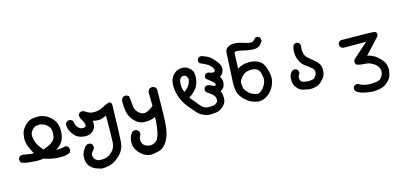

<svg xmlns="http://www.w3.org/2000/svg" viewBox="-65 -913 3629 1700"><g transform="rotate(-15 1750.0 -63.5)"><path d="M339.8 127.9Q309.1 125 279.3 117.7Q251.5 111.3 225.1 102.1Q218.8 103 212.4 104Q206.1 105 200 105.5Q193.8 106 187 106.4Q166 107.4 139.6 105.5Q114.3 103.5 85 100.6Q54.2 97.7 27.3 85.9L25.4 85L23.4 83Q18.6 76.7 16.4 68.8Q14.2 61 14.6 52.2V50.3L15.6 48.3L22.5 34.7L23.4 32.7L25.4 31.2Q42.5 19 64 22.5H64.5V22.9Q89.4 28.3 117.2 31.2Q126.5 32.2 136.5 33Q146.5 33.7 155.8 33.7Q151.9 27.3 148.2 20.5Q144.5 13.7 141.1 6.8Q137.7 0 134.5 -6.8Q131.3 -13.7 128.2 -20.5Q125 -27.3 122.1 -34.2Q104.5 -78.6 106.9 -117.2Q109.4 -155.8 119.6 -179.2Q129.4 -202.6 155.8 -229.5Q182.6 -256.8 214.4 -264.2Q245.1 -271.5 278.3 -269.5Q312 -267.6 340.1 -254.6Q368.2 -241.7 391.6 -217.3Q403.8 -205.1 411.9 -193.8Q419.9 -182.6 424.3 -172.4Q428.2 -162.1 431.4 -150.4Q434.6 -138.7 436.5 -125.5Q440.4 -98.6 436.5 -68.4Q436 -64.5 435.3 -60.3Q434.6 -56.2 433.6 -52Q432.6 -47.9 431.9 -44.2Q431.2 -40.5 429.9 -36.6Q428.7 -32.7 427.7 -29.3Q426.8 -25.9 425.3 -22.5Q423.8 -19 422.4 -15.6Q412.6 7.3 396 23.9Q388.2 31.7 380.1 38.3Q372.1 44.9 363.8 49.8Q359.4 52.7 354 55.7Q358.4 56.6 362.8 56.9Q367.2 57.1 371.3 57.1Q375.5 57.1 379.4 56.6Q392.1 55.7 407.5 53.5Q422.9 51.3 440.4 47.9L443.8 47.4L446.8 48.8L460.4 55.7L462.4 56.6L463.9 58.6Q474.1 72.8 471.7 91.8L471.2 93.3L470.7 94.7L464.8 108.4L463.4 111.8L460.4 113.3Q436.5 124.5 409.2 127.9Q372.1 130.9 339.8 127.9ZM275.9 13.2Q294.9 5.9 311.5 -3.4Q328.1 -12.7 343.8 -28.3Q357.9 -43 362.3 -67.4Q367.2 -93.8 363.3 -120.1Q362.8 -124.5 361.8 -128.4Q360.8 -132.3 359.4 -136Q357.9 -139.6 356.2 -143.3Q354.5 -147 352.1 -150.4Q349.6 -153.8 346.9 -157Q344.2 -160.2 341.3 -163.6Q321.8 -183.1 297.9 -191.4Q274.4 -200.2 250 -196.8Q225.6 -193.8 210.4 -181.2Q194.3 -167.5 185.1 -147.9Q176.3 -129.4 180.7 -101.1Q181.6 -95.2 182.9 -89.4Q184.1 -83.5 185.5 -77.6Q187 -71.8 189 -66.4Q190.9 -61 192.9 -55.4Q194.8 -49.8 197.3 -44.4Q209 -19.5 245.1 24.4Z M703.1 321.3Q675.8 314.9 650.9 305.7Q637.7 300.3 625.7 292.2Q613.8 284.2 603.5 273.4Q583 251 576.7 223.6Q571.3 197.8 574.2 172.9Q577.6 147.9 587.9 130.4Q597.2 113.8 608.4 98.1L608.9 96.7L610.4 95.7L628.9 82L631.3 80.1H634.3L650.9 79.1H653.3L655.8 80.1L669.4 86.9L671.4 87.9L672.4 89.4Q676.3 94.2 678.7 99.6Q681.2 105 681.6 110.8Q682.1 116.7 681.6 123L681.2 125L680.7 126.5L673.8 140.1L672.9 141.6L671.9 142.6Q645 168.5 648.4 188.5Q651.9 210.9 660.2 221.2Q668.5 231.4 684.3 238.8Q700.2 246.1 726.6 244.6Q740.2 244.1 753.2 241.2Q766.1 238.3 778.3 232.9Q802.7 223.1 827.6 194.3Q831.5 189.9 835 184.6Q838.4 179.2 841.1 173.3Q843.8 167.5 846.2 160.9Q848.6 154.3 850.3 147.2Q852.1 140.1 853 132.1Q854 124 854.5 115.7Q856 90.3 856.9 30.8Q857.9 -28.8 858.4 -121.6Q835.4 -112.8 814 -105Q786.1 -95.7 733.9 -107.4Q734.4 -100.1 734.6 -93.5Q734.9 -86.9 734.4 -80.6Q733.9 -74.2 733.4 -67.9Q730 -40 709.5 -20.5Q699.7 -11.2 689.2 -5.1Q678.7 1 667.5 3.4Q656.7 6.3 645.5 7.1Q634.3 7.8 622.6 6.3Q599.1 3.9 577.6 -5.4Q555.7 -14.2 537.6 -35.2Q520 -55.2 507.8 -79.6Q495.1 -105.5 496.1 -137.2V-139.2L497.1 -141.1L503.9 -154.8L504.9 -156.7L506.3 -157.7Q520.5 -169.4 540 -167L542 -166.5L543.5 -166L557.1 -159.2L561 -157.2L562 -152.8Q564.9 -143.1 568.1 -133.1Q571.3 -123 574.2 -113.3Q579.6 -96.7 598.1 -81.1Q615.7 -66.9 635.3 -68.4Q654.3 -69.8 658.7 -76.7Q660.2 -79.1 660.9 -82.3Q661.6 -85.4 661.4 -90.6Q661.1 -95.7 659.7 -101.6Q657.7 -110.8 654.1 -119.6Q650.4 -128.4 644.5 -136.7Q637.2 -146.5 632.8 -157.5Q628.4 -168.5 626 -181.2L625.5 -184.1L627 -186.5L633.8 -201.2L634.8 -203.6L636.7 -205.1Q651.9 -216.3 670.4 -213.9L671.9 -213.4L672.9 -212.9L687.5 -206.1L688.5 -205.6L689.5 -205.1Q694.8 -201.2 700.4 -197.8Q706.1 -194.3 711.4 -191.7Q716.8 -189 722.2 -186.8Q727.5 -184.6 732.4 -183.1Q737.3 -181.6 741.7 -181.2Q766.6 -176.8 793.9 -181.2Q820.8 -185.1 846.2 -199.2Q874 -214.8 903.3 -225.1Q906.7 -226.1 910.2 -226.6Q913.6 -227.1 917 -226.6Q942.9 -223.1 936.5 -173.8Q933.6 -49.3 930.9 27.8Q928.2 105 925.8 137.2Q920.4 203.6 875.5 249Q831.5 293.5 790.5 307.6Q750.5 321.3 705.1 321.3H704.1Z M1146.5 315.4Q1125 311 1103.5 302.7Q1092.3 297.9 1080.8 289.3Q1069.3 280.8 1057.6 268.6Q1033.7 243.7 1022 214.8Q1016.1 200.2 1014.4 183.8Q1012.7 167.5 1014.6 149.4Q1019 112.3 1042 82L1042.5 81.1L1043 80.6Q1058.1 66.9 1079.1 69.3L1081.1 69.8L1082.5 70.3L1097.2 78.1L1099.1 79.1L1100.1 80.6Q1111.3 93.3 1110.4 113.8V116.2L1108.9 118.7Q1092.8 143.1 1094.7 170.4Q1095.7 183.6 1100.3 194.1Q1105 204.6 1113.8 212.4Q1132.3 229 1156.7 232.4Q1181.2 235.8 1197.8 229Q1206.5 225.6 1214.4 220.7Q1222.2 215.8 1229 210Q1241.7 198.7 1252 168Q1262.7 135.7 1268.6 86.4Q1273.4 44.9 1274.4 1.5Q1263.7 6.8 1253.2 10.5Q1242.7 14.2 1231.9 16.6Q1203.1 22.5 1172.4 21Q1161.6 20.5 1151.9 18.3Q1142.1 16.1 1133.1 12.7Q1124 9.3 1115.2 3.9Q1090.8 -11.2 1067.4 -42Q1043.5 -73.2 1035.6 -118.7Q1028.3 -162.6 1029.3 -210V-210.9V-211.4Q1030.8 -218.8 1033.4 -224.9Q1036.1 -231 1040 -236.3L1040.5 -237.3L1041.5 -237.8Q1055.2 -250.5 1076.2 -248L1078.1 -247.6L1079.6 -247.1L1094.2 -239.3L1098.6 -236.8L1099.6 -232.4Q1107.4 -190.4 1109.4 -146.5Q1111.3 -106.9 1140.6 -79.6Q1169.4 -52.2 1200.2 -56.2Q1231 -60.1 1278.3 -99.1L1276.4 -221.7V-222.7V-223.1Q1278.8 -237.3 1287.1 -248.5L1287.6 -250L1289.1 -251Q1303.7 -262.2 1324.2 -259.8H1325.7L1327.1 -258.8L1342.8 -252L1344.7 -251L1346.2 -249.5Q1357.4 -235.8 1355.5 -215.3Q1355 -97.2 1352.8 -18.3Q1350.6 60.5 1346.7 101.6Q1338.4 184.6 1308.6 235.8Q1277.8 288.6 1231 302.2Q1186 315.4 1148.4 315.4H1147.5Z M1742.7 107.4Q1727.1 105.5 1712.2 100.8Q1697.3 96.2 1683.6 89.4Q1655.8 75.2 1634.8 50.3Q1614.7 26.9 1596.2 5.9Q1577.1 -15.6 1559.1 -42Q1550.3 -55.2 1542.5 -68.8Q1534.7 -82.5 1528.3 -96.7Q1514.2 -129.9 1506.8 -166.5Q1500 -203.6 1502 -234.4Q1503.9 -266.1 1513.7 -287.1Q1522.9 -308.6 1541 -325.7Q1559.1 -342.8 1582 -350.1Q1604.5 -357.4 1629.4 -355.5Q1655.3 -353 1682.1 -331.1Q1709.5 -308.6 1712.9 -279.3Q1715.8 -252.9 1713.4 -230.7Q1710.9 -208.5 1702.6 -186.5Q1698.2 -175.3 1694.1 -166.7Q1689.9 -158.2 1685.5 -151.4Q1680.7 -144.5 1672.6 -135.7Q1664.6 -127 1652.3 -115.7Q1632.8 -98.1 1612.8 -84.5L1685.1 3.9Q1691.4 11.2 1698 17.1Q1704.6 22.9 1710.4 27.1Q1716.3 31.2 1722.2 33.7Q1740.2 41 1762.2 40.5Q1768.1 40.5 1773.4 40.3Q1778.8 40 1783.9 39.6Q1789.1 39.1 1793.9 38.3Q1798.8 37.6 1803.2 36.6Q1811.5 35.2 1819.1 31.2Q1826.7 27.3 1833.5 20.5Q1846.2 8.8 1843.3 -11.2Q1842.8 -14.6 1842.3 -17.8Q1841.8 -21 1840.8 -23.7Q1839.8 -26.4 1838.9 -29.3Q1837.9 -32.2 1836.4 -34.7Q1835 -37.1 1833.5 -39.6Q1832 -42 1830.3 -44.2Q1828.6 -46.4 1826.7 -48.8Q1812 -64.9 1772 -91.3L1771 -92.3L1770 -93.3Q1760.3 -104 1761.7 -121.6V-123.5L1762.7 -125.5L1768.6 -137.2L1769.5 -139.2L1771.5 -140.6Q1786.6 -151.9 1804.7 -148.4L1805.2 -147.9H1805.7Q1822.3 -142.6 1838.4 -134.3Q1851.1 -127 1857.4 -127Q1861.8 -127 1867.2 -132.8Q1871.1 -136.2 1864.7 -147Q1856.9 -162.1 1837.9 -175.8Q1817.4 -190.4 1798.3 -206.5L1795.4 -209L1794.9 -213.4L1793.9 -229V-231.9L1794.9 -234.4L1800.8 -245.1L1801.8 -246.6L1803.7 -248Q1810.1 -252.9 1817.6 -254.9Q1825.2 -256.8 1833.5 -255.9L1835 -255.4L1835.9 -254.9Q1846.2 -250.5 1855.2 -248Q1864.3 -245.6 1871.1 -245.6Q1882.8 -245.1 1890.1 -252.4Q1896 -258.3 1892.1 -268.6Q1886.7 -283.2 1871.6 -301.3Q1856 -319.3 1833 -330.6Q1820.8 -336.4 1808.1 -342.5Q1795.4 -348.6 1782.2 -354.5L1780.3 -355L1778.8 -356.9Q1768.1 -369.1 1770.5 -386.2L1771 -387.7L1771.5 -388.7L1777.3 -401.4L1778.3 -403.8L1780.8 -405.3Q1793 -414.1 1809.6 -413.1H1810.5L1812 -412.6Q1816.4 -411.1 1821 -409.4Q1825.7 -407.7 1830.1 -406Q1834.5 -404.3 1839.1 -402.3Q1843.8 -400.4 1848.1 -398.4Q1852.5 -396.5 1856.9 -394.5Q1860.4 -393.1 1864 -391.1Q1867.7 -389.2 1871.1 -387Q1874.5 -384.8 1878.2 -382.3Q1881.8 -379.9 1885.5 -377Q1889.2 -374 1892.8 -370.8Q1896.5 -367.7 1900.1 -364Q1903.8 -360.4 1907.7 -356.4Q1934.6 -329.1 1948.7 -305.2Q1964.4 -279.3 1960.9 -253.4Q1957.5 -228.5 1943.4 -211.4Q1934.1 -200.2 1921.9 -191.9Q1934.6 -174.3 1937 -160.6Q1939.5 -144.5 1937 -124.5Q1935.5 -113.8 1930.4 -103.8Q1925.3 -93.8 1917.5 -85Q1906.2 -73.2 1894.5 -68.4Q1902.8 -51.3 1905.8 -33.7Q1909.2 -10.7 1905.8 16.6Q1901.9 45.9 1871.6 72.8Q1842.3 99.1 1808.6 103.5Q1792.5 105.5 1776.6 106.4Q1760.7 107.4 1744.1 107.4H1743.7ZM1600.1 -159.7Q1612.3 -167.5 1621.6 -179.2Q1631.3 -190.9 1637.7 -204.6Q1644 -218.8 1647.9 -234.9Q1650.9 -248 1642.1 -266.1Q1634.3 -282.7 1615.2 -284.7Q1595.7 -286.6 1585.4 -274.9Q1579.6 -268.1 1575.9 -260.5Q1572.3 -252.9 1570.8 -244.6Q1568.8 -235.4 1568.4 -225.6Q1567.9 -215.8 1568.4 -206.1Q1569.3 -186 1574.2 -168.9Q1577.6 -156.7 1582.5 -145L1599.1 -158.7L1599.6 -159.2Z M2195.8 107.4Q2161.1 102.1 2130.4 87.9Q2098.6 73.2 2064.9 37.1Q2030.8 -0.5 2023.9 -41Q2017.6 -79.6 2019.5 -113.8Q2020.5 -130.4 2022 -157.2Q2023.4 -184.1 2024.9 -221.2Q2028.3 -295.4 2030.8 -331.1Q2033.2 -366.7 2033.2 -384.3Q2033.2 -391.6 2035.2 -398.4Q2037.1 -405.3 2040.8 -411.1Q2044.4 -417 2049.8 -422.4Q2055.2 -426.8 2060.3 -430.4Q2065.4 -434.1 2071 -437Q2076.7 -439.9 2082 -441.4Q2098.6 -446.3 2129.9 -444.8Q2161.1 -443.4 2200.7 -429.7Q2238.3 -417 2259.3 -415Q2268.6 -414.1 2275.6 -415.8Q2282.7 -417.5 2288.1 -421.9Q2293.9 -426.8 2298.3 -430.9Q2302.7 -435.1 2305.2 -438Q2313.5 -450.7 2332.5 -449.2H2335L2336.4 -448.2L2349.1 -441.4L2351.6 -439.9L2352.5 -438Q2361.3 -425.8 2360.4 -407.7V-405.8L2359.4 -403.8Q2351.6 -388.7 2335 -372.1Q2316.9 -354 2288.1 -351.6Q2261.2 -349.6 2227.5 -355Q2194.3 -360.4 2163.1 -368.7Q2133.8 -376 2116.2 -374Q2104 -373 2102.5 -365.7Q2099.6 -352.5 2099.6 -321.8Q2099.6 -293.5 2095.7 -221.2Q2107.9 -229 2119.1 -234.1Q2130.4 -239.3 2142.1 -242.7Q2173.3 -252 2205.1 -251.5Q2236.8 -251 2261.2 -243.2Q2266.1 -241.7 2271 -239.7Q2275.9 -237.8 2280.5 -235.6Q2285.2 -233.4 2289.8 -230.7Q2294.4 -228 2298.8 -225.3Q2303.2 -222.7 2307.6 -219.2Q2330.6 -202.1 2347.7 -147.5Q2364.3 -93.8 2360.8 -59.1Q2357.4 -24.9 2341.8 7.8Q2326.2 41 2299.8 64.5Q2287.1 75.7 2274.4 84Q2261.7 92.3 2250 97.2Q2225.6 107.4 2197.3 107.4H2196.8ZM2227.1 33.2Q2246.6 21.5 2261.7 2.4Q2277.3 -16.6 2286.1 -42Q2294.9 -66.4 2292 -86.4Q2289.1 -108.4 2283.7 -129.9Q2281.7 -136.2 2279.1 -142.1Q2276.4 -147.9 2272.7 -153.1Q2269 -158.2 2264.6 -162.6Q2251 -175.8 2234.4 -179.2Q2228 -180.7 2221.7 -181.4Q2215.3 -182.1 2208.5 -182.4Q2201.7 -182.6 2194.3 -182.1Q2172.9 -180.7 2153.3 -172.9Q2144 -169.4 2135 -162.4Q2126 -155.3 2116.7 -145Q2098.1 -123.5 2092.3 -110.4Q2086.9 -98.1 2088.4 -82.5Q2089.8 -64.9 2093.3 -46.4Q2096.2 -29.8 2115.7 -8.8Q2135.7 13.7 2149.9 21Q2165 28.8 2187 36.1Q2196.8 39.1 2206.5 38.3Q2216.3 37.6 2227.1 33.2Z M2660.2 119.1Q2632.8 113.3 2606 107.9Q2576.2 101.6 2554.2 77.1Q2533.2 53.2 2527.8 30.3Q2522.5 7.8 2524.4 -20Q2526.9 -49.8 2548.3 -73.7L2548.8 -74.2L2549.3 -74.7Q2563 -87.4 2582.5 -85L2584 -84.5L2585 -84L2597.7 -78.1L2600.1 -77.1L2601.6 -75.2Q2606.4 -69.3 2608.6 -61.5Q2610.8 -53.7 2610.4 -45.4V-42.5L2608.4 -40.5Q2594.7 -20 2594.2 -3.9Q2593.8 12.2 2601.1 24.4Q2604.5 29.8 2610.6 33.9Q2616.7 38.1 2626.5 41Q2637.2 43.9 2648.4 45.4Q2659.7 46.9 2671.4 46.9Q2683.1 46.9 2692.6 45.7Q2702.1 44.4 2709.5 42.5Q2716.3 40.5 2721.7 36.9Q2727.1 33.2 2731.4 27.3Q2741.2 15.6 2746.6 2Q2751.5 -10.7 2748.5 -26.4Q2746.1 -41.5 2728.5 -56.6Q2718.8 -64.9 2706.8 -74Q2694.8 -83 2681.2 -92.8Q2650.9 -113.3 2635.3 -142.1Q2620.6 -169.4 2615.2 -196.3Q2610.4 -223.1 2612.3 -249Q2614.3 -274.9 2624 -294.4L2625 -295.9L2626 -296.9Q2638.7 -310.1 2657.7 -308.6H2660.2L2662.1 -307.1L2674.8 -299.3L2676.3 -298.3L2677.2 -297.4Q2683.1 -290 2685.1 -281.2Q2687 -272.5 2685.5 -262.7Q2680.7 -240.7 2684.1 -219.7Q2687 -198.2 2695.3 -181.6Q2703.1 -165.5 2730 -144.5Q2759.3 -121.6 2784.7 -96.7Q2812 -70.3 2816.4 -45.9Q2820.3 -22.9 2818.4 -1.5Q2817.4 9.3 2814.7 19Q2812 28.8 2808.1 37.1Q2807.1 40 2805.4 42.7Q2803.7 45.4 2802 48.3Q2800.3 51.3 2797.9 54.2Q2795.4 57.1 2793 60.1Q2790.5 63 2787.6 66.2Q2784.7 69.3 2781.5 72.8Q2778.3 76.2 2774.9 79.6Q2766.6 88.4 2757.8 94.7Q2749 101.1 2739.5 105.7Q2730 110.4 2720.2 112.8Q2692.4 120.1 2661.6 119.1H2661.1Z M3174.3 282.2Q3142.6 278.3 3110.8 270.5Q3100.1 268.1 3089.6 264.2Q3079.1 260.3 3069.3 254.6Q3059.6 249 3050.8 242.2L3049.8 241.7L3049.3 240.7Q3043.9 234.9 3041.7 227.3Q3039.6 219.7 3040 211.4V209L3041 207.5L3047.9 194.8L3049.3 192.9L3050.8 191.4Q3064.9 181.2 3082.5 183.6L3084.5 184.1L3085.9 185.1Q3107.4 197.8 3130.9 204.6Q3143.1 207.5 3154.5 209.7Q3166 211.9 3176.8 212.4Q3199.2 213.9 3224.1 211.9Q3249 210 3266.6 204.6Q3272 202.6 3276.6 200.2Q3281.2 197.8 3285.2 194.6Q3289.1 191.4 3293 187Q3296.4 182.6 3299.8 177.7Q3303.2 172.9 3305.9 167.7Q3308.6 162.6 3310.5 156.7Q3314 148.9 3315.2 140.6Q3316.4 132.3 3315.9 123.5Q3314.5 106.4 3307.1 93.3Q3299.8 79.6 3286.1 66.9Q3271.5 53.7 3248.5 42Q3237.3 36.1 3223.1 32.7Q3209 29.3 3191.4 28.3Q3153.8 26.4 3129.4 20Q3112.8 16.1 3108.4 1.7Q3104 -12.7 3110.8 -29.8L3111.8 -32.2L3113.8 -33.7L3252 -157.2L3051.8 -158.2Q3035.2 -158.2 3023.9 -168.5L3023.4 -168.9L3022.9 -169.4Q3011.2 -183.1 3012.7 -200.7V-203.1L3013.7 -204.6L3020.5 -217.3L3021.5 -219.2L3022.9 -220.2Q3037.1 -231.9 3056.6 -228.5Q3324.2 -227.5 3346.2 -222.2Q3348.1 -221.7 3349.9 -221.2Q3351.6 -220.7 3353 -219.7Q3364.7 -213.9 3365.5 -201.2Q3366.2 -188.5 3359.4 -177.2L3358.9 -175.8L3357.9 -174.8L3229.5 -37.1Q3252.9 -31.2 3274.4 -21.5Q3284.7 -17.1 3295.2 -10.3Q3305.7 -3.4 3316.2 5.1Q3326.7 13.7 3337.4 24.9Q3354 41.5 3364.5 57.4Q3375 73.2 3378.4 88.4Q3385.7 117.7 3382.3 146.5Q3378.4 174.3 3369.1 195.8Q3364.3 207 3355.5 218.3Q3346.7 229.5 3334 240.7Q3329.1 245.1 3324.2 249Q3319.3 252.9 3314.2 256.3Q3309.1 259.8 3304.2 262.5Q3299.3 265.1 3294.4 267.3Q3289.6 269.5 3284.7 271Q3276.9 273.4 3268.6 275.4Q3260.3 277.3 3251.5 279.1Q3242.7 280.8 3233.4 282.2Q3204.1 286.1 3174.3 282.2Z"/></g></svg>

Font: NaikaiFont
Style: Bold
Weight: 700
Version: Version 1.89